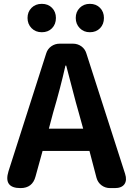

<svg xmlns="http://www.w3.org/2000/svg" viewBox="-20 -964 681 984"><path d="M512.7 -872.1Q512.7 -839.8 492.7 -819.3Q472.7 -798.8 440.4 -798.8Q409.2 -798.8 388.7 -819.8Q368.2 -840.8 368.2 -872.1Q368.2 -903.3 388.7 -923.8Q409.2 -944.3 440.4 -944.3Q472.7 -944.3 492.7 -923.8Q512.7 -903.3 512.7 -872.1ZM266.6 -872.1Q266.6 -839.8 246.6 -819.3Q226.6 -798.8 194.3 -798.8Q162.1 -798.8 141.6 -819.8Q121.1 -840.8 121.1 -872.1Q121.1 -903.3 141.6 -923.8Q162.1 -944.3 194.3 -944.3Q226.6 -944.3 246.6 -923.8Q266.6 -903.3 266.6 -872.1ZM230.5 -304.7H406.2L383.8 -385.7Q371.1 -428.7 349.6 -512.2Q328.1 -595.7 319.3 -627.9H315.4Q290 -514.6 252 -385.7ZM438.5 -190.4H198.2L162.1 -59.6Q146.5 0 85 0Q-2.9 0 23.4 -85.9L216.8 -690.4Q223.6 -712.9 242.7 -726.6Q261.7 -740.2 286.1 -740.2H353.5Q377.9 -740.2 397 -726.6Q416 -712.9 422.9 -689.5L621.1 -73.2Q631.8 -40 617.7 -20Q603.5 0 568.4 0H544.9Q519.5 0 500.5 -14.2Q481.4 -28.3 474.6 -52.7Z"/></svg>

Font: GenSenMaruGothic TW TTF Bold
Style: Regular
Weight: 700
Version: Version 1.301